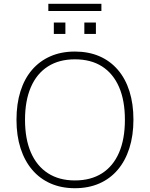

<svg xmlns="http://www.w3.org/2000/svg" viewBox="-20 -985 791 1013"><path d="M375 8Q304 8 247 -17Q190 -42 150 -89Q110 -136 88.5 -202.5Q67 -269 67 -353Q67 -437 88 -503.5Q109 -570 149 -616.5Q189 -663 246 -688Q303 -713 375 -713Q447 -713 504 -688.5Q561 -664 601.5 -617Q642 -570 663 -503.5Q684 -437 684 -354Q684 -270 662.5 -203Q641 -136 601 -89Q561 -42 504 -17Q447 8 375 8ZM375 -33Q459 -33 518 -70.5Q577 -108 608 -179.5Q639 -251 639 -353Q639 -455 608 -526Q577 -597 518.5 -634.5Q460 -672 375 -672Q292 -672 233 -634.5Q174 -597 143 -525.5Q112 -454 112 -353Q112 -252 143 -180.5Q174 -109 233 -71Q292 -33 375 -33ZM235 -927V-965H515V-927ZM264 -806V-866H325V-806ZM425 -806V-866H486V-806Z"/></svg>

Font: Nunito Sans 12pt ExtraLight 12pt ExtraLight
Style: Regular
Weight: 250
Version: Version 3.101;gftools[0.9.27]